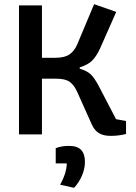

<svg xmlns="http://www.w3.org/2000/svg" viewBox="-20 -644 653 920"><path d="M421 -45 352 -199Q336 -236 314.5 -251.5Q293 -267 249 -267H181V0H71V-618H181V-367H243Q289 -367 312.5 -383Q336 -399 350 -431L431 -624L537 -587L460 -413Q442 -374 422 -354Q402 -334 362 -321V-315Q398 -304 415 -287.5Q432 -271 451 -236L536 -73L584 -64V-2Q550 7 510 7Q476 7 455 -5.5Q434 -18 421 -45ZM268 241Q299 186 300 139H247V66Q275 55 310 55Q350 55 368.5 74Q387 93 387 132Q387 164 373 197Q359 230 335 256Z"/></svg>

Font: Athiti SemiBold
Style: Regular
Weight: 600
Designer: CadsonDemak Team
Foundry: CadsonDemak
Version: Version 1.033